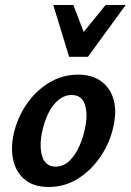

<svg xmlns="http://www.w3.org/2000/svg" viewBox="-20 -731 520 764"><path d="M174 13Q116 13 81 -14.5Q46 -42 34 -88.5Q22 -135 33 -191Q46 -256 82.5 -311.5Q119 -367 173 -400.5Q227 -434 291 -434Q346 -434 382 -408Q418 -382 431.5 -336.5Q445 -291 432 -231Q419 -167 382.5 -111.5Q346 -56 292.5 -21.5Q239 13 174 13ZM201 -68Q233 -68 256.5 -91Q280 -114 296 -150Q312 -186 319 -224Q330 -278 317.5 -315.5Q305 -353 265 -353Q237 -353 213 -333.5Q189 -314 172 -279.5Q155 -245 146 -199Q136 -141 149.5 -104.5Q163 -68 201 -68ZM255 -505 288 -573 400 -711H480L330 -505ZM255 -505 192 -711H272L324 -575L330 -505Z"/></svg>

Font: Ysabeau
Style: Bold Italic
Weight: 700
Italic angle: -12°
Designer: Christian Thalmann (Catharsis Fonts)
Version: Version 2.002